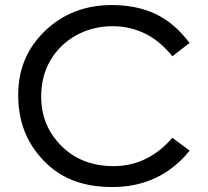

<svg xmlns="http://www.w3.org/2000/svg" viewBox="-20 -736 829 767"><path d="M737.8 -134.3Q619.6 11.2 428.7 11.2Q336.4 11.2 265.6 -17.8Q194.8 -46.9 141.1 -108.9Q95.7 -161.1 74.2 -222.4Q52.7 -283.7 52.7 -356.4Q52.7 -433.1 79.3 -497.1Q106 -561 160.6 -613.3Q267.6 -715.8 427.2 -715.8Q524.9 -715.8 600.3 -680.7Q675.8 -645.5 737.3 -564.5L668.5 -511.2Q572.8 -631.3 428.7 -631.3Q389.2 -631.3 352.3 -621.8Q315.4 -612.3 283.7 -594.7Q252 -577.1 225.6 -551.5Q199.2 -525.9 180.7 -493.7Q144.5 -431.6 144.5 -350.1Q144.5 -232.9 226.6 -151.9Q307.6 -72.3 433.6 -72.3Q570.3 -72.3 668.5 -185.5Z"/></svg>

Font: Kawthoolei
Style: Bold
Weight: 700
Designer: Moe Zed
Foundry: Moe Zed
Version: Version 1.000;July 10, 2024;FontCreator 14.0.0.2901 32-bit